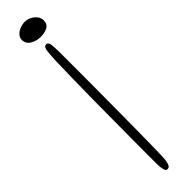

<svg xmlns="http://www.w3.org/2000/svg" viewBox="-254 -671 653 653"><g transform="rotate(-45 72.5 -345.0)"><path d="M68 3.5Q60.5 3.5 57.8 -8.5Q55 -20.5 55 -36Q55 -45.5 55 -75.2Q55 -105 55.2 -148.8Q55.5 -192.5 55.8 -243.5Q56 -294.5 56.5 -346.5Q57 -398.5 58 -445Q59 -491.5 60 -525.5Q61.5 -564.5 64.5 -576.8Q67.5 -589 77 -589Q86 -589 88 -574.5Q90 -560 90 -531Q90 -506 90 -465.5Q90 -425 89.8 -376Q89.5 -327 89.2 -276.5Q89 -226 88.5 -180Q88 -134 87.5 -99Q87 -64 86.5 -47.5Q86 -26 83.5 -15Q81 -4 77.2 -0.2Q73.5 3.5 68 3.5ZM82 -619.5Q61.5 -619.5 45 -629.5Q28.5 -639.5 28.5 -658Q28.5 -668.5 36 -676.8Q43.5 -685 55.2 -689.8Q67 -694.5 78.5 -694.5Q91 -694.5 102.5 -688.8Q114 -683 121.2 -673.5Q128.5 -664 128.5 -652Q128.5 -634.5 114.8 -627Q101 -619.5 82 -619.5Z"/></g></svg>

Font: Gluten Thin
Style: Regular
Weight: 100
Designer: Tyler Finck
Foundry: Etcetera Type Company
Version: Version 1.300